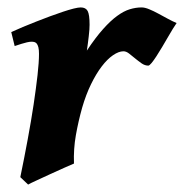

<svg xmlns="http://www.w3.org/2000/svg" viewBox="-20 -477 496 517"><path d="M455.6 -415Q451.7 -409.7 445.3 -399.2Q439 -388.7 431.6 -376Q424.3 -363.3 416.3 -349.9Q408.2 -336.4 401.1 -325.4Q394 -314.5 388.2 -307.4Q382.3 -300.3 379.4 -300.3Q370.1 -300.3 361.3 -306.4Q352.5 -312.5 344 -319.6Q335.4 -326.7 327.6 -332.8Q319.8 -338.9 312.5 -338.9Q299.8 -338.9 284.4 -328.4Q269 -317.9 253.9 -298.1Q238.8 -278.3 225.1 -250.2Q211.4 -222.2 201.2 -187Q190.9 -150.4 184.3 -113Q177.7 -75.7 179.2 -36.6Q170.9 -33.2 152.8 -25.1Q134.8 -17.1 115.2 -8.1Q95.7 1 78.6 8.8Q61.5 16.6 55.7 20L34.7 0Q45.4 -51.8 54.7 -102.1Q64 -152.3 70.6 -196Q77.1 -239.7 81.1 -274.9Q85 -310.1 85 -332Q85 -343.3 83.3 -349.9Q81.5 -356.4 78.9 -359.6Q76.2 -362.8 72.5 -363.8Q68.8 -364.7 64.9 -364.7Q60.1 -364.7 52.5 -363Q44.9 -361.3 37.6 -358.9Q28.8 -356.4 19.5 -353L10.3 -390.6Q23.9 -397 41.5 -404.3Q59.1 -411.6 77.6 -418.9Q96.2 -426.3 114.7 -433.1Q133.3 -439.9 149.4 -445.3Q165.5 -450.7 178.2 -453.9Q190.9 -457 197.3 -457Q210.9 -457 216.1 -447.3Q221.2 -437.5 221.2 -410.6Q221.2 -405.3 220.7 -397.2Q220.2 -389.2 219 -379.6Q217.8 -370.1 216.6 -360.1Q215.3 -350.1 213.9 -340.8Q237.3 -376 257.6 -398.7Q277.8 -421.4 295.7 -434.3Q313.5 -447.3 329.6 -452.1Q345.7 -457 361.3 -457Q370.1 -457 381.8 -452.1Q393.6 -447.3 406.2 -440.4Q418.9 -433.6 431.9 -426.5Q444.8 -419.4 455.6 -415Z"/></svg>

Font: Gentium Book Basic
Style: Bold Italic
Weight: 700
Italic angle: -8°
Designer: J. Victor Gaultney and Annie Olsen
Foundry: SIL International
Version: Version 1.102; 2013; Maintenance release